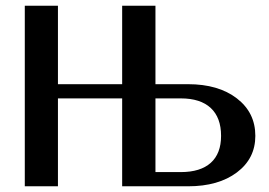

<svg xmlns="http://www.w3.org/2000/svg" viewBox="-20 -653 942 673"><path d="M408.2 -632.8H524.9V-357.9H639.2Q745.6 -357.9 810.3 -308.1Q875 -258.3 875 -176.8Q875 -97.2 810.3 -48.6Q745.6 0 639.2 0H408.2V-308.1H183.1V0H66.9V-632.8H183.1V-357.9H408.2ZM524.9 -49.8H613.8Q682.6 -49.8 718.8 -82.3Q754.9 -114.7 754.9 -176.8Q754.9 -240.7 718.8 -274.4Q682.6 -308.1 613.8 -308.1H524.9Z"/></svg>

Font: Resagokr
Style: Bold
Weight: 600
Designer: gluk
Foundry: gluk
Version: Version 0.95